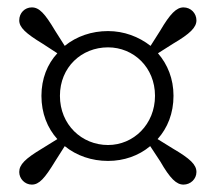

<svg xmlns="http://www.w3.org/2000/svg" viewBox="-20 -619 582 519"><path d="M272 -227C201 -227 142 -282 142 -360C142 -437 200 -491 272 -491C341 -491 399 -437 399 -360C399 -283 341 -227 272 -227ZM406 -243C433 -273 449 -313 449 -360C449 -406 433 -445 407 -475L448 -501C494 -528 511 -545 511 -564C511 -583 496 -599 476 -599C457 -599 440 -582 413 -536L387 -495C355 -520 315 -535 272 -535C228 -535 187 -521 155 -495L129 -536C101 -583 86 -599 66 -599C47 -599 32 -584 32 -564C32 -545 49 -529 95 -501L135 -475C108 -446 92 -406 92 -360C92 -313 108 -273 135 -243L93 -217C48 -190 32 -174 32 -154C32 -136 47 -120 66 -120C86 -120 101 -137 129 -183L155 -224C187 -198 228 -184 272 -184C315 -184 355 -198 386 -224L413 -183C440 -136 457 -120 476 -120C495 -120 511 -135 511 -154C511 -174 494 -190 448 -217Z"/></svg>

Font: Source Han Serif K
Style: Regular
Weight: 400
Designer: Ryoko NISHIZUKA 西塚涼子 (kana & ideographs); Frank Grießhammer (Latin, Greek & Cyrillic); Wenlong ZHANG 张文龙 (bopomofo); San
Foundry: Adobe Systems Incorporated
Version: Version 1.001;PS 1.001;hotconv 16.6.54;makeotf.lib2.5.65590